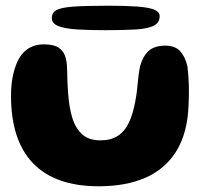

<svg xmlns="http://www.w3.org/2000/svg" viewBox="-20 -616 730 671"><path d="M325 35Q248 35 190.5 14.5Q133 -6 94.8 -46.2Q56.5 -86.5 37.5 -145.2Q18.5 -204 18.5 -280Q18.5 -300 20.2 -319Q22 -338 26 -355.5Q30 -373 35.5 -387.5Q49 -424.5 73.8 -442.8Q98.5 -461 133.5 -461Q168 -461 184.8 -449.5Q201.5 -438 207.2 -420.8Q213 -403.5 214 -386.5Q214.5 -375.5 214.8 -363Q215 -350.5 215.5 -337.8Q216 -325 216.5 -313Q217 -301 218 -291Q221.5 -239.5 233.2 -202.5Q245 -165.5 268.5 -145.5Q292 -125.5 330.5 -125.5Q367.5 -125.5 391.8 -141.2Q416 -157 430.8 -188.2Q445.5 -219.5 453.5 -266Q456.5 -281 458.2 -295.8Q460 -310.5 461.2 -325Q462.5 -339.5 464.5 -354.5Q466.5 -369.5 469.5 -384Q478 -417 498.2 -436.8Q518.5 -456.5 558 -456.5Q592 -456.5 609.8 -437Q627.5 -417.5 635 -384Q637 -368.5 638.2 -351.8Q639.5 -335 640 -318Q640.5 -301 640.2 -283.5Q640 -266 639 -249Q635.5 -152 597 -89Q558.5 -26 489.8 4.5Q421 35 325 35ZM348.5 -510.5Q293 -510.5 250.8 -513Q208.5 -515.5 184.8 -524.5Q161 -533.5 161 -552.5Q161 -571 176.5 -580.2Q192 -589.5 235 -592.8Q278 -596 360.5 -596Q418.5 -596 458 -593.2Q497.5 -590.5 517.8 -582.8Q538 -575 538 -559.5Q538 -536.5 517 -526Q496 -515.5 454 -513Q412 -510.5 348.5 -510.5Z"/></svg>

Font: Gluten Thin SemiBold
Style: Regular
Weight: 600
Version: Version 1.300